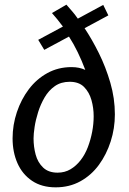

<svg xmlns="http://www.w3.org/2000/svg" viewBox="-20 -794 552 824"><path d="M287 -506Q304 -506 318.5 -503Q333 -500 346 -494Q331 -534 313.5 -570Q296 -606 276 -637L170 -580L144 -623L250 -680Q238 -696 226 -711Q214 -726 203 -738L265 -774Q275 -762 288 -747.5Q301 -733 314 -714L423 -773L445 -728L343 -673Q375 -625 404.5 -565.5Q434 -506 453.5 -439Q473 -372 473 -303Q473 -243 455 -187Q437 -131 404.5 -86.5Q372 -42 325 -16Q278 10 219 10Q159 10 117.5 -18Q76 -46 55 -93.5Q34 -141 34 -200Q34 -258 52.5 -313Q71 -368 104 -411.5Q137 -455 183.5 -480.5Q230 -506 287 -506ZM279 -443Q242 -443 215.5 -424.5Q189 -406 171.5 -376Q154 -346 143.5 -312.5Q133 -279 128.5 -249Q124 -219 124 -200Q124 -164 133 -130.5Q142 -97 165 -75Q188 -53 227 -53Q258 -53 282.5 -67.5Q307 -82 326 -106.5Q345 -131 357 -162.5Q369 -194 375.5 -228Q382 -262 382 -295Q382 -331 372.5 -364.5Q363 -398 341 -420.5Q319 -443 279 -443Z"/></svg>

Font: Rosario Medium
Style: Italic
Weight: 500
Italic angle: -8.05°
Version: Version 1.201